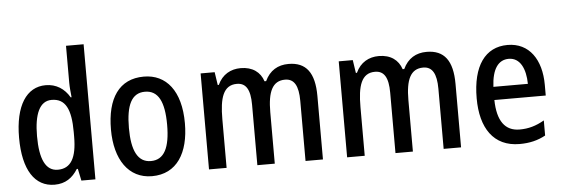

<svg xmlns="http://www.w3.org/2000/svg" viewBox="-49 -913 3143 1076"><g transform="rotate(-5 1522.0 -375.0)"><path d="M219 10C280 10 320 -19 350 -67H356L370 0H449V-760H350V-552C350 -528 353 -499 356 -470H351C322 -520 276 -550 217 -550C109 -550 43 -450 43 -269C43 -88 108 10 219 10ZM244 -72C176 -72 144 -140 144 -269C144 -395 176 -465 243 -465C321 -465 351 -403 351 -275V-249C351 -130 318 -72 244 -72Z M976 -270C976 -452 895 -550 769 -550C630 -550 560 -446 560 -270C560 -102 635 10 767 10C907 10 976 -103 976 -270ZM661 -270C661 -399 693 -465 768 -465C843 -465 876 -399 876 -270C876 -141 843 -75 768 -75C694 -75 661 -143 661 -270Z M1583 -550C1523 -550 1477 -523 1450 -465H1441C1424 -517 1381 -550 1314 -550C1258 -550 1210 -524 1184 -467H1178L1167 -540H1088V0H1187V-274C1187 -392 1208 -464 1285 -464C1336 -464 1360 -426 1360 -340V0H1458V-290C1458 -404 1485 -464 1556 -464C1607 -464 1631 -424 1631 -338V0H1729V-357C1729 -488 1682 -550 1583 -550Z M2360 -550C2300 -550 2254 -523 2227 -465H2218C2201 -517 2158 -550 2091 -550C2035 -550 1987 -524 1961 -467H1955L1944 -540H1865V0H1964V-274C1964 -392 1985 -464 2062 -464C2113 -464 2137 -426 2137 -340V0H2235V-290C2235 -404 2262 -464 2333 -464C2384 -464 2408 -424 2408 -338V0H2506V-357C2506 -488 2459 -550 2360 -550Z M2815 -549C2689 -549 2617 -448 2617 -266C2617 -99 2688 10 2835 10C2891 10 2937 -1 2981 -25V-110C2934 -83 2892 -71 2842 -71C2760 -71 2717 -130 2715 -248H3004V-308C3004 -450 2937 -549 2815 -549ZM2815 -471C2879 -471 2909 -407 2910 -322H2716C2721 -423 2757 -471 2815 -471Z"/></g></svg>

Font: Noto Sans Sinhala UI Condensed Medium
Style: Regular
Weight: 500
Width: 3
Designer: Jelle Bosma - Monotype Design Team
Foundry: Monotype Imaging Inc.
Version: Version 2.006